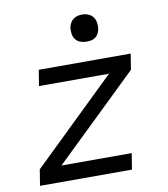

<svg xmlns="http://www.w3.org/2000/svg" viewBox="-82 -803 765 872"><g transform="rotate(-10 300.0 -366.5)"><path d="M32 0 44 -74 429 -447H106L118 -520H542L530 -447L144 -74H468L456 0ZM355 -608Q340 -608 326 -613Q312 -618 303.5 -629.5Q295 -641 293 -655.5Q291 -670 293 -685Q295 -695 300.5 -705Q306 -715 315 -721.5Q324 -728 334 -730.5Q344 -733 355 -733Q370 -733 383.5 -727.5Q397 -722 405.5 -710.5Q414 -699 416 -684.5Q418 -670 416 -655Q414 -645 409 -635Q404 -625 395 -618.5Q386 -612 375.5 -610Q365 -608 355 -608Z"/></g></svg>

Font: Zed Sans Extended
Style: Italic
Weight: 400
Width: 7
Italic angle: -9°
Designer: Belleve Invis
Foundry: Belleve Invis
Version: Version 1.0.0; ttfautohint (v1.8.4)